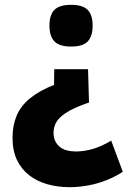

<svg xmlns="http://www.w3.org/2000/svg" viewBox="-20 -566 533 796"><path d="M345 -279 349 -141Q302 -125 273 -109.5Q244 -94 228.5 -78.5Q213 -63 207.5 -47Q202 -31 202 -14Q202 5 209 19Q216 33 228 43Q240 53 257.5 57.5Q275 62 295 62Q329 62 365 51.5Q401 41 441 17L489 146Q461 165 424 180Q387 195 347 202.5Q307 210 269 210Q220 210 177 198Q134 186 101.5 161Q69 136 50.5 97.5Q32 59 32 5Q32 -46 49 -86.5Q66 -127 104.5 -158.5Q143 -190 204 -214L205 -279ZM364 -460Q364 -416 344 -394.5Q324 -373 275 -373Q226 -373 205.5 -394.5Q185 -416 185 -460Q185 -504 205.5 -525Q226 -546 275 -546Q323 -546 343.5 -525Q364 -504 364 -460Z"/></svg>

Font: Georama ExtraCondensed Thin
Style: Bold
Weight: 700
Version: Version 1.001